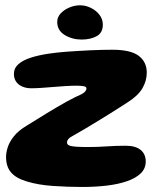

<svg xmlns="http://www.w3.org/2000/svg" viewBox="-20 -702 621 745"><path d="M299 23.5Q243 23.5 185 19.5Q127 15.5 84 2Q43 -10 23.2 -32.5Q3.5 -55 3.5 -93Q3.5 -110 10 -130.5Q16.5 -151 33.8 -173Q51 -195 84.5 -215Q101 -225 120.2 -237Q139.5 -249 160.2 -261.8Q181 -274.5 201 -286.2Q221 -298 239.5 -308.2Q258 -318.5 272.5 -325.5Q301.5 -337.5 308.5 -345Q315.5 -352.5 315.5 -358.5Q315.5 -365.5 305 -367.5Q294.5 -369.5 277 -369.5Q257 -369.5 233.8 -368Q210.5 -366.5 186.5 -364.5Q162.5 -362.5 140.8 -361Q119 -359.5 101.5 -359.5Q82.5 -359.5 67.2 -365.8Q52 -372 43 -384.5Q34 -397 34 -415Q34 -438 52 -453.5Q70 -469 100.2 -478.5Q130.5 -488 167 -493.5Q203.5 -499 240.5 -501.5Q259 -503 281.8 -504.2Q304.5 -505.5 329 -506.8Q353.5 -508 376 -508.5Q398.5 -509 416 -509Q487.5 -509 518.5 -485.2Q549.5 -461.5 549.5 -420Q549.5 -389 532.8 -359.8Q516 -330.5 473 -303.5Q447.5 -287 418.2 -268.5Q389 -250 360.2 -232.5Q331.5 -215 307.5 -200.8Q283.5 -186.5 268 -178Q251.5 -169.5 245.8 -163Q240 -156.5 240 -149Q240 -141.5 248.2 -137.8Q256.5 -134 274.5 -132.8Q292.5 -131.5 322.5 -131.5Q359.5 -131.5 394.2 -134Q429 -136.5 468 -136.5Q506 -136.5 525.8 -120.2Q545.5 -104 545.5 -75.5Q545.5 -48 526 -29.2Q506.5 -10.5 472.5 1.2Q438.5 13 394 18.2Q349.5 23.5 299 23.5ZM296.5 -548.5Q260 -548.5 231 -566.2Q202 -584 202 -617Q202 -635.5 215.5 -650Q229 -664.5 249.5 -673Q270 -681.5 290.5 -681.5Q312.5 -681.5 333 -671.2Q353.5 -661 366.2 -644.2Q379 -627.5 379 -606.5Q379 -574.5 355 -561.5Q331 -548.5 296.5 -548.5Z"/></svg>

Font: Gluten Thin
Style: Bold
Weight: 700
Version: Version 1.300